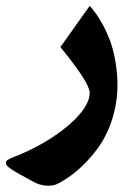

<svg xmlns="http://www.w3.org/2000/svg" viewBox="-45 -354 446 641"><path d="M156.7 -196.8C221.7 -117.2 254.4 -66.4 254.4 -44.4C254.4 -12.7 231 23.4 184.6 63.5C137.7 103.5 81.1 137.2 15.1 164.6C12.7 165.5 -6.8 172.9 -9.3 174.3C-13.2 176.3 -23.9 181.6 -24.4 185.1C-24.9 188.5 -26.4 194.8 -20.5 200.7C-14.2 206.5 -2.9 214.4 14.2 224.1L67.4 253.4C91.3 266.6 124 270.5 146 260.3C192.9 236.8 237.8 198.7 278.8 144.5C319.8 89.8 347.2 12.2 347.2 -69.8C347.2 -126 335.9 -181.6 322.3 -218.8C315.4 -236.8 307.6 -254.4 298.3 -271.5C279.8 -305.2 267.6 -319.3 254.4 -334.5Z"/></svg>

Font: Sahel
Style: Bold
Weight: 700
Foundry: Saber Rastikerdar (saber.rastikerdar@gmail.com)
Version: Version 3.4.0